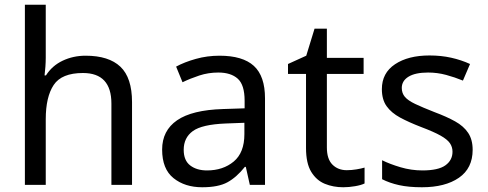

<svg xmlns="http://www.w3.org/2000/svg" viewBox="-20 -780 2059 810"><path d="M173 -537Q173 -518 171.5 -498Q170 -478 168 -462H174Q200 -503 244.5 -524Q289 -545 341 -545Q439 -545 488 -498.5Q537 -452 537 -349V0H450V-343Q450 -472 330 -472Q240 -472 206.5 -421.5Q173 -371 173 -277V0H85V-760H173Z M906 -545Q1004 -545 1051 -502Q1098 -459 1098 -365V0H1034L1017 -76H1013Q978 -32 939.5 -11Q901 10 833 10Q760 10 712 -28.5Q664 -67 664 -149Q664 -229 727 -272.5Q790 -316 921 -320L1012 -323V-355Q1012 -422 983 -448Q954 -474 901 -474Q859 -474 821 -461.5Q783 -449 750 -433L723 -499Q758 -518 806 -531.5Q854 -545 906 -545ZM932 -259Q832 -255 793.5 -227Q755 -199 755 -148Q755 -103 782.5 -82Q810 -61 853 -61Q921 -61 966 -98.5Q1011 -136 1011 -214V-262Z M1443 -62Q1463 -62 1484 -65.5Q1505 -69 1518 -73V-6Q1504 1 1478 5.5Q1452 10 1428 10Q1386 10 1350.5 -4.5Q1315 -19 1293 -55Q1271 -91 1271 -156V-468H1195V-510L1272 -545L1307 -659H1359V-536H1514V-468H1359V-158Q1359 -109 1382.5 -85.5Q1406 -62 1443 -62Z M1974 -148Q1974 -70 1916 -30Q1858 10 1760 10Q1704 10 1663.5 1Q1623 -8 1592 -24V-104Q1624 -88 1669.5 -74.5Q1715 -61 1762 -61Q1829 -61 1859 -82.5Q1889 -104 1889 -140Q1889 -160 1878 -176Q1867 -192 1838.5 -208Q1810 -224 1757 -244Q1705 -264 1668 -284Q1631 -304 1611 -332Q1591 -360 1591 -404Q1591 -472 1646.5 -509Q1702 -546 1792 -546Q1841 -546 1883.5 -536.5Q1926 -527 1963 -510L1933 -440Q1899 -454 1862 -464Q1825 -474 1786 -474Q1732 -474 1703.5 -456.5Q1675 -439 1675 -409Q1675 -387 1688 -371.5Q1701 -356 1731.5 -341.5Q1762 -327 1813 -307Q1864 -288 1900 -268Q1936 -248 1955 -219.5Q1974 -191 1974 -148Z"/></svg>

Font: Noto Sans Bamum
Style: Regular
Weight: 400
Designer: Monotype Design Team
Foundry: Monotype Imaging Inc.
Version: Version 2.001